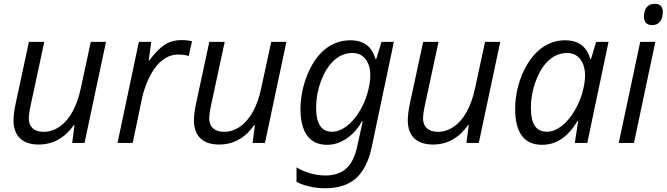

<svg xmlns="http://www.w3.org/2000/svg" viewBox="-20 -758 3534 1018"><path d="M51.8 -119.1Q51.8 -156.2 63 -209L133.3 -536.1H214.8L143.6 -204.6Q132.8 -155.8 132.8 -129.4Q132.8 -96.2 153.3 -77.6Q173.8 -59.1 211.4 -59.1Q256.8 -59.1 296.9 -87.2Q336.9 -115.2 365.2 -167Q394 -220.7 408.7 -291.5L461.4 -536.1H542L428.2 0H362.8L375 -94.7H371.6Q298.3 8.3 185.5 8.3Q120.6 8.3 86.2 -24.7Q51.8 -57.6 51.8 -119.1Z M716.3 -536.1H781.7L768.6 -438H772Q813 -493.7 851.3 -519.5Q889.6 -545.4 942.9 -545.4Q973.6 -545.4 998 -539.1L980.5 -460.9Q957.5 -468.8 924.3 -468.8Q882.3 -468.8 845.2 -442.1Q808.1 -415.5 779.3 -362.8Q748.5 -306.6 732.9 -236.8L683.6 0H603Z M1008.3 -119.1Q1008.3 -156.2 1019.5 -209L1089.8 -536.1H1171.4L1100.1 -204.6Q1089.4 -155.8 1089.4 -129.4Q1089.4 -96.2 1109.9 -77.6Q1130.4 -59.1 1168 -59.1Q1213.4 -59.1 1253.4 -87.2Q1293.5 -115.2 1321.8 -167Q1350.6 -220.7 1365.2 -291.5L1418 -536.1H1498.5L1384.8 0H1319.3L1331.5 -94.7H1328.1Q1254.9 8.3 1142.1 8.3Q1077.1 8.3 1042.7 -24.7Q1008.3 -57.6 1008.3 -119.1Z M1552.2 206.5V129.4Q1585.9 149.9 1626.2 161.1Q1666.5 172.4 1705.1 172.4Q1773.9 172.4 1814.7 136.5Q1855.5 100.6 1873 22.5L1903.3 -115.2H1899.4Q1866.7 -56.6 1817.6 -23.4Q1768.6 9.8 1714.4 9.8Q1645 9.8 1609.1 -38.6Q1573.2 -86.9 1573.2 -179.7Q1573.2 -241.2 1589.8 -303.2Q1606.4 -365.2 1636.2 -416.3Q1666 -467.3 1704.6 -498Q1763.7 -544.4 1837.9 -544.4Q1890.6 -544.4 1923.6 -519.8Q1956.5 -495.1 1971.2 -444.3H1974.6L2002.9 -536.1H2068.4L1950.7 22.9Q1926.3 135.7 1866.5 188Q1806.6 240.2 1703.1 240.2Q1663.1 240.2 1623 231.2Q1583 222.2 1552.2 206.5ZM1886.7 -168.9Q1913.6 -211.4 1928.5 -264.9Q1943.4 -318.4 1943.4 -356.9Q1943.4 -412.1 1918.2 -444.6Q1893.1 -477.1 1848.1 -477.1Q1795.9 -477.1 1753.2 -439.7Q1710.4 -402.3 1683.6 -332.5Q1656.2 -261.7 1656.2 -186Q1656.2 -121.6 1677.5 -90.6Q1698.7 -59.6 1741.2 -59.6Q1778.8 -59.6 1817.6 -88.6Q1856.4 -117.7 1886.7 -168.9Z M2142.1 -119.1Q2142.1 -156.2 2153.3 -209L2223.6 -536.1H2305.2L2233.9 -204.6Q2223.1 -155.8 2223.1 -129.4Q2223.1 -96.2 2243.7 -77.6Q2264.2 -59.1 2301.8 -59.1Q2347.2 -59.1 2387.2 -87.2Q2427.2 -115.2 2455.6 -167Q2484.4 -220.7 2499 -291.5L2551.8 -536.1H2632.3L2518.6 0H2453.1L2465.3 -94.7H2461.9Q2388.7 8.3 2275.9 8.3Q2210.9 8.3 2176.5 -24.7Q2142.1 -57.6 2142.1 -119.1Z M2711.4 -179.7Q2711.4 -242.2 2728 -303.5Q2744.6 -364.7 2774.7 -415.5Q2804.7 -466.3 2844.2 -497.6Q2903.8 -544.4 2975.6 -544.4Q3028.8 -544.4 3062.3 -519.8Q3095.7 -495.1 3109.9 -444.3H3113.3L3141.1 -536.1H3206.5L3093.8 0H3027.8L3045.4 -116.7H3042.5Q3003.9 -53.2 2957.8 -21.7Q2911.6 9.8 2853 9.8Q2782.7 9.8 2747.1 -38.1Q2711.4 -85.9 2711.4 -179.7ZM3025.4 -169.4Q3051.8 -211.9 3066.9 -264.2Q3082 -316.4 3082 -356.9Q3082 -391.1 3071.8 -417.5Q3061.5 -443.8 3041 -460Q3018.6 -477.1 2986.8 -477.1Q2935.1 -477.1 2893.1 -441.2Q2851.1 -405.3 2824.2 -336.9Q2794.9 -263.7 2794.9 -186Q2794.9 -121.1 2815.9 -90.3Q2836.9 -59.6 2879.9 -59.6Q2918.5 -59.6 2956.8 -88.9Q2995.1 -118.2 3025.4 -169.4Z M3374.5 -536.1H3454.6L3341.3 0H3260.7ZM3394.5 -668.9Q3394.5 -702.1 3409.2 -720Q3423.8 -737.8 3451.2 -737.8Q3494.1 -737.8 3494.1 -694.8Q3494.1 -661.6 3479.5 -643.3Q3464.8 -625 3438.5 -625Q3394.5 -625 3394.5 -668.9Z"/></svg>

Font: Viking Open Sans
Style: Italic
Weight: 400
Italic angle: -12°
Foundry: Ascender Corporation
Version: Version 2.000